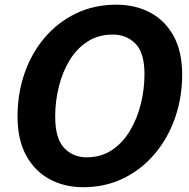

<svg xmlns="http://www.w3.org/2000/svg" viewBox="-20 -768 789 800"><path d="M326.5 12Q248 12 186 -21.8Q124 -55.5 88.5 -121.2Q53 -187 53 -282.5Q53 -378 82.2 -462.5Q111.5 -547 166.2 -611.2Q221 -675.5 296.8 -712Q372.5 -748.5 465 -748.5Q544.5 -748.5 606.5 -715.2Q668.5 -682 703.8 -617.2Q739 -552.5 739 -457.5Q739 -362 709.5 -277.2Q680 -192.5 625.2 -127.5Q570.5 -62.5 494.8 -25.2Q419 12 326.5 12ZM341 -112.5Q401.5 -112.5 446.8 -143Q492 -173.5 522 -224Q552 -274.5 567 -335.8Q582 -397 582 -458.5Q582 -548 544.5 -586Q507 -624 450 -624Q389.5 -624 344.2 -594.5Q299 -565 269.2 -515.5Q239.5 -466 224.8 -405.5Q210 -345 210 -282.5Q210 -191 247 -151.8Q284 -112.5 341 -112.5Z"/></svg>

Font: Epilogue
Style: Bold Italic
Weight: 700
Italic angle: -12°
Designer: Tyler Finck
Foundry: Etcetera Type Co
Version: Version 2.111; ttfautohint (v1.8.3)